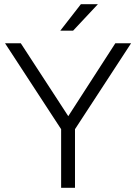

<svg xmlns="http://www.w3.org/2000/svg" viewBox="-20 -894 648 914"><path d="M365 -874 267 -748H328L446 -874ZM337 -279 604 -688H529L305 -341L79 -688H4L271 -279V0H337Z"/></svg>

Font: Roundo
Style: Regular
Weight: 400
Designer: Shiva Nallaperumal
Foundry: Indian Type Foundry
Version: Version 2.000